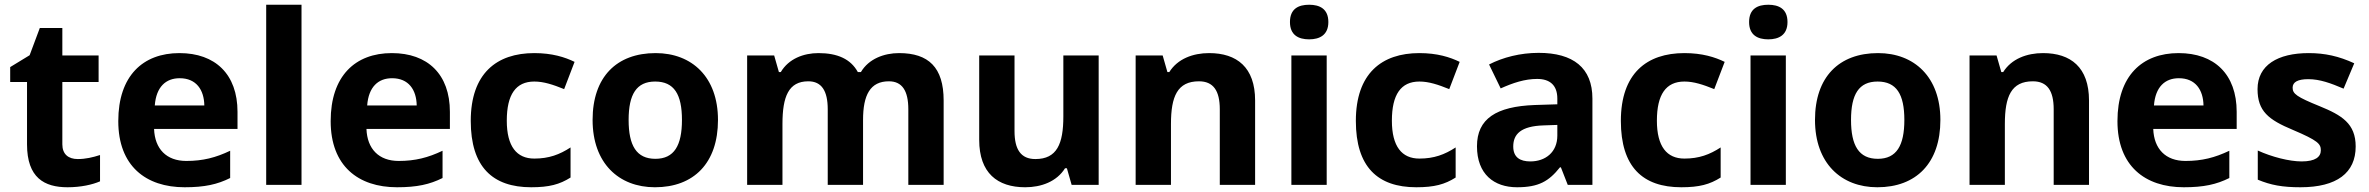

<svg xmlns="http://www.w3.org/2000/svg" viewBox="-20 -780 9996 810"><path d="M308 -109C269 -109 243 -129 243 -171V-434H396V-546H243V-662H148L105 -547L23 -497V-434H94V-171C94 -30 167 10 265 10C321 10 370 -1 402 -15V-126C371 -116 341 -109 308 -109Z M737 -556C583 -556 479 -460 479 -269C479 -80 595 10 759 10C843 10 897 -2 951 -29V-144C890 -115 836 -101 766 -101C682 -101 633 -152 630 -236H982V-308C982 -467 888 -556 737 -556ZM738 -450C808 -450 841 -401 842 -335H633C639 -414 680 -450 738 -450Z M1252 0V-760H1103V0Z M1633 -556C1479 -556 1375 -460 1375 -269C1375 -80 1491 10 1655 10C1739 10 1793 -2 1847 -29V-144C1786 -115 1732 -101 1662 -101C1578 -101 1529 -152 1526 -236H1878V-308C1878 -467 1784 -556 1633 -556ZM1634 -450C1704 -450 1737 -401 1738 -335H1529C1535 -414 1576 -450 1634 -450Z M2221 10C2297 10 2341 -2 2387 -31V-158C2341 -128 2296 -111 2234 -111C2160 -111 2118 -162 2118 -271C2118 -381 2156 -436 2234 -436C2274 -436 2313 -423 2360 -404L2404 -519C2363 -539 2309 -556 2234 -556C2075 -556 1966 -470 1966 -270C1966 -76 2058 10 2221 10Z M3009 -274C3009 -455 2899 -556 2746 -556C2581 -556 2480 -455 2480 -274C2480 -92 2590 10 2743 10C2907 10 3009 -92 3009 -274ZM2632 -274C2632 -382 2665 -436 2744 -436C2824 -436 2857 -382 2857 -274C2857 -166 2824 -110 2745 -110C2665 -110 2632 -166 2632 -274Z M3773 -556C3710 -556 3645 -532 3612 -476H3599C3569 -531 3513 -556 3433 -556C3370 -556 3307 -532 3274 -476H3266L3246 -546H3132V0H3281V-257C3281 -373 3307 -437 3390 -437C3446 -437 3472 -397 3472 -319V0H3621V-274C3621 -379 3651 -437 3730 -437C3786 -437 3812 -397 3812 -319V0H3961V-356C3961 -496 3897 -556 3773 -556Z M4615 -546H4466V-289C4466 -173 4439 -109 4348 -109C4287 -109 4260 -149 4260 -227V-546H4111V-190C4111 -50 4188 10 4305 10C4373 10 4438 -14 4473 -70H4481L4501 0H4615Z M5081 -556C5013 -556 4948 -532 4913 -476H4905L4885 -546H4771V0H4920V-257C4920 -373 4947 -437 5038 -437C5099 -437 5126 -397 5126 -319V0H5275V-356C5275 -496 5198 -556 5081 -556Z M5503 -760C5458 -760 5422 -743 5422 -687C5422 -632 5458 -614 5503 -614C5547 -614 5584 -632 5584 -687C5584 -743 5547 -760 5503 -760ZM5577 -546H5428V0H5577Z M5955 10C6031 10 6075 -2 6121 -31V-158C6075 -128 6030 -111 5968 -111C5894 -111 5852 -162 5852 -271C5852 -381 5890 -436 5968 -436C6008 -436 6047 -423 6094 -404L6138 -519C6097 -539 6043 -556 5968 -556C5809 -556 5700 -470 5700 -270C5700 -76 5792 10 5955 10Z M6471 -557C6394 -557 6320 -538 6262 -508L6311 -407C6362 -430 6412 -447 6465 -447C6518 -447 6550 -421 6550 -364V-340L6455 -337C6292 -331 6211 -279 6211 -163C6211 -45 6283 10 6380 10C6471 10 6514 -15 6561 -74H6565L6594 0H6698V-364C6698 -494 6617 -557 6471 -557ZM6492 -251 6550 -253V-208C6550 -138 6500 -99 6436 -99C6393 -99 6364 -116 6364 -162C6364 -214 6396 -248 6492 -251Z M7073 10C7149 10 7193 -2 7239 -31V-158C7193 -128 7148 -111 7086 -111C7012 -111 6970 -162 6970 -271C6970 -381 7008 -436 7086 -436C7126 -436 7165 -423 7212 -404L7256 -519C7215 -539 7161 -556 7086 -556C6927 -556 6818 -470 6818 -270C6818 -76 6910 10 7073 10Z M7440 -760C7395 -760 7359 -743 7359 -687C7359 -632 7395 -614 7440 -614C7484 -614 7521 -632 7521 -687C7521 -743 7484 -760 7440 -760ZM7514 -546H7365V0H7514Z M8166 -274C8166 -455 8056 -556 7903 -556C7738 -556 7637 -455 7637 -274C7637 -92 7747 10 7900 10C8064 10 8166 -92 8166 -274ZM7789 -274C7789 -382 7822 -436 7901 -436C7981 -436 8014 -382 8014 -274C8014 -166 7981 -110 7902 -110C7822 -110 7789 -166 7789 -274Z M8599 -556C8531 -556 8466 -532 8431 -476H8423L8403 -546H8289V0H8438V-257C8438 -373 8465 -437 8556 -437C8617 -437 8644 -397 8644 -319V0H8793V-356C8793 -496 8716 -556 8599 -556Z M9171 -556C9017 -556 8913 -460 8913 -269C8913 -80 9029 10 9193 10C9277 10 9331 -2 9385 -29V-144C9324 -115 9270 -101 9200 -101C9116 -101 9067 -152 9064 -236H9416V-308C9416 -467 9322 -556 9171 -556ZM9172 -450C9242 -450 9275 -401 9276 -335H9067C9073 -414 9114 -450 9172 -450Z M9918 -162C9918 -259 9859 -294 9766 -332C9670 -371 9652 -384 9652 -410C9652 -434 9674 -446 9718 -446C9767 -446 9813 -429 9867 -406L9912 -513C9847 -543 9788 -556 9720 -556C9589 -556 9504 -505 9504 -404C9504 -311 9550 -275 9653 -232C9759 -187 9771 -173 9771 -146C9771 -118 9748 -99 9690 -99C9638 -99 9564 -118 9505 -145V-22C9560 1 9609 10 9685 10C9839 10 9918 -51 9918 -162Z"/></svg>

Font: Noto Sans Adlam
Style: Bold
Weight: 700
Designer: Mark Jamra, Neil Patel
Foundry: JamraPatel LLC
Version: Version 3.001